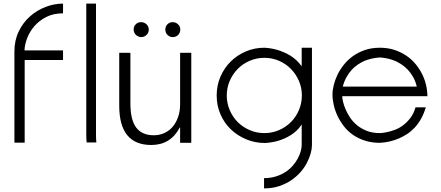

<svg xmlns="http://www.w3.org/2000/svg" viewBox="-20 -793 2449 1066"><path d="M330 -719Q277 -719 237.5 -699Q198 -679 171.5 -648.5Q145 -618 131 -581.5Q117 -545 116 -513H330V-460H117V-1H60V-507Q60 -569 84 -618.5Q108 -668 146.5 -702Q185 -736 233 -754.5Q281 -773 330 -773Z M461 -2Q459 -22 459 -43V-773H513V-42Q513 -22 515 -2Z M980 0V-85H978Q927 12 820 12Q642 12 642 -206V-500H704V-218Q704 -128 736 -85Q768 -42 834 -42Q866 -42 893 -54.5Q920 -67 939 -89.5Q958 -112 969 -144Q980 -176 980 -214V-500H1042V0ZM939 -587Q923 -587 910.5 -598.5Q898 -610 898 -629Q898 -647 910 -658.5Q922 -670 938 -670Q956 -670 968.5 -658Q981 -646 981 -629Q981 -611 969 -599Q957 -587 939 -587ZM764 -587Q756 -587 748 -590.5Q740 -594 734.5 -599.5Q729 -605 725.5 -612.5Q722 -620 722 -629Q722 -647 734 -658.5Q746 -670 763 -670Q772 -670 779.5 -667Q787 -664 793 -658.5Q799 -653 802.5 -645.5Q806 -638 806 -629Q806 -611 793.5 -599Q781 -587 764 -587Z M1712 -528V13Q1712 33 1705 58.5Q1698 84 1684 111Q1670 138 1648 163Q1626 188 1596.5 208Q1567 228 1529.5 240.5Q1492 253 1446 253V196Q1482 196 1512 186.5Q1542 177 1565 162Q1588 147 1605 127.5Q1622 108 1633 87.5Q1644 67 1649.5 47.5Q1655 28 1655 13V-102Q1642 -82 1626.5 -67.5Q1611 -53 1594 -42.5Q1577 -32 1560 -24.5Q1543 -17 1527 -12Q1489 -1 1451 1Q1396 1 1347 -19.5Q1298 -40 1261.5 -75Q1225 -110 1204 -158.5Q1183 -207 1183 -263Q1183 -319 1204 -367.5Q1225 -416 1261 -451.5Q1297 -487 1345 -507.5Q1393 -528 1448 -528Q1486 -526 1523 -515Q1539 -510 1556.5 -502.5Q1574 -495 1591.5 -484.5Q1609 -474 1625 -459Q1641 -444 1655 -425V-528ZM1656 -263Q1656 -306 1639.5 -344Q1623 -382 1595 -410.5Q1567 -439 1529 -455.5Q1491 -472 1448 -472Q1405 -472 1366.5 -455.5Q1328 -439 1300 -410.5Q1272 -382 1255.5 -344Q1239 -306 1239 -263Q1239 -220 1255.5 -181.5Q1272 -143 1300 -115Q1328 -87 1366.5 -70.5Q1405 -54 1448 -54Q1491 -54 1529 -70.5Q1567 -87 1595 -115Q1623 -143 1639.5 -181.5Q1656 -220 1656 -263Z M1880 -259Q1880 -248 1884.5 -228.5Q1889 -209 1898.5 -186.5Q1908 -164 1923.5 -140.5Q1939 -117 1962 -98Q1985 -79 2016.5 -66.5Q2048 -54 2090 -54Q2090 -54 2101.5 -55Q2113 -56 2131.5 -60Q2150 -64 2173 -72.5Q2196 -81 2217.5 -97Q2239 -113 2258 -137.5Q2277 -162 2287 -197H2344Q2333 -160 2317 -132Q2301 -104 2281 -83Q2261 -62 2239 -48Q2217 -34 2196 -25Q2146 -3 2089 0Q2044 0 2006.5 -12Q1969 -24 1939.5 -44.5Q1910 -65 1889 -92.5Q1868 -120 1854 -149.5Q1840 -179 1833 -210Q1826 -241 1826 -269Q1826 -292 1833 -320.5Q1840 -349 1853.5 -377.5Q1867 -406 1888.5 -433Q1910 -460 1939 -481Q1968 -502 2005.5 -515Q2043 -528 2089 -528Q2132 -528 2168 -516.5Q2204 -505 2233.5 -485.5Q2263 -466 2285.5 -439.5Q2308 -413 2323 -383Q2338 -353 2345.5 -321Q2353 -289 2353 -259ZM2294 -312Q2287 -342 2274 -365Q2261 -388 2245 -405Q2229 -422 2211 -434Q2193 -446 2176 -454Q2136 -471 2089 -474Q2042 -471 2001 -454Q1984 -446 1966 -434Q1948 -422 1932.5 -405Q1917 -388 1904 -365Q1891 -342 1883 -312Z"/></svg>

Font: LuenTai2017
Style: Regular
Weight: 400
Designer: LuenTai
Foundry: Microsoft Corpration
Version: Version 1.00 November 27, 2016, initial release